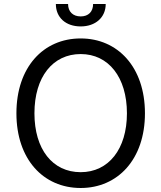

<svg xmlns="http://www.w3.org/2000/svg" viewBox="-20 -929 805 959"><path d="M383 10C568 10 704 -133 704 -363C704 -594 568 -737 383 -737C196 -737 62 -593 62 -363C62 -134 196 10 383 10ZM152 -363C152 -545 244 -659 383 -659C522 -659 614 -543 614 -363C614 -184 522 -69 383 -69C242 -69 152 -184 152 -363ZM259 -909C259 -842 308 -797 383 -797C457 -797 508 -842 508 -909H445C445 -871 422 -847 383 -847C344 -847 320 -871 320 -909Z"/></svg>

Font: Wafeq
Style: Regular
Weight: 400
Designer: Rasmus Andersson & Azza Alameddine
Foundry: Google & TypeTogether
Version: Version 3.000;FEAKit 1.0